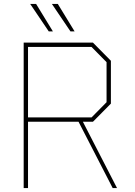

<svg xmlns="http://www.w3.org/2000/svg" viewBox="-20 -953 683 973"><path d="M227 -794 133 -933H163L248 -794ZM337 -794 243 -933H273L358 -794ZM100 0V-737H451L542 -645V-428L451 -336H400L573 0H551L378 -336H122V0ZM122 -358H444L520 -435V-638L444 -715H122Z"/></svg>

Font: Tomorrow Thin
Style: Regular
Weight: 250
Designer: Tony de Marco, Monica Rizzolli
Foundry: Just in Type
Version: Version 2.002